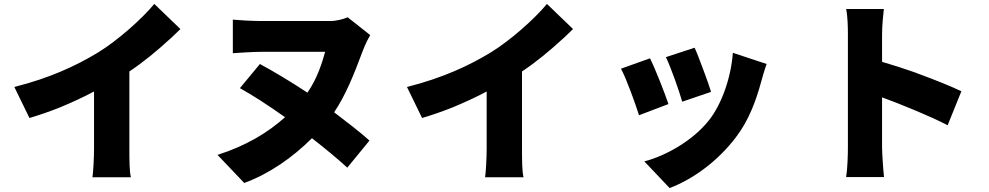

<svg xmlns="http://www.w3.org/2000/svg" viewBox="-20 -849 5040 978"><path d="M639 -485C711 -533 781 -591 844 -649L851 -655C868 -671 884 -686 899 -701L766 -829C703 -753 581 -644 480 -582C368 -514 235 -452 53 -406L130 -248C151 -254 172 -261 193 -268L202 -271C228 -280 253 -289 278 -299L288 -303C348 -328 407 -355 459 -383V-93C459 -45 455 27 451 54H647C639 27 639 -40 639 -88V-485Z M1569 -145C1637 -92 1700 -40 1749 5L1862 -133C1813 -177 1749 -226 1682 -277C1740 -364 1779 -459 1829 -593C1840 -622 1855 -652 1866 -670L1751 -761C1728 -751 1693 -742 1664 -742H1310C1262 -742 1196 -746 1166 -749V-578C1196 -580 1267 -585 1310 -585H1636C1621 -530 1597 -451 1546 -377C1461 -433 1376 -484 1304 -523L1202 -400C1267 -364 1347 -312 1432 -252C1345 -174 1235 -107 1088 -60L1224 83C1350 37 1470 -46 1569 -145Z M2639 -485C2711 -533 2781 -591 2844 -649L2851 -655C2868 -671 2884 -686 2899 -701L2766 -829C2703 -753 2581 -644 2480 -582C2368 -514 2235 -452 2053 -406L2130 -248C2151 -254 2172 -261 2193 -268L2202 -271C2228 -280 2253 -289 2278 -299L2288 -303C2348 -328 2407 -355 2459 -383V-93C2459 -45 2455 27 2451 54H2647C2639 27 2639 -40 2639 -88V-485Z M3602 -381C3595 -404 3581 -445 3565 -487L3559 -503C3543 -545 3528 -586 3518 -606L3372 -558C3399 -502 3441 -381 3455 -331L3602 -381ZM3728 -149C3794 -235 3831 -336 3857 -432C3864 -456 3871 -484 3885 -523L3713 -580C3704 -456 3657 -319 3591 -236C3508 -131 3368 -54 3262 -27L3391 109C3511 63 3635 -27 3728 -149ZM3385 -319C3365 -377 3319 -496 3291 -552L3143 -499C3170 -451 3218 -316 3235 -262L3385 -319Z M4473 -100V-353C4518 -337 4568 -317 4619 -296L4628 -292C4632 -291 4635 -290 4638 -288L4648 -284C4703 -261 4759 -236 4807 -211L4877 -384C4830 -407 4751 -439 4667 -470L4656 -474C4655 -475 4653 -475 4651 -476L4641 -480C4584 -500 4525 -519 4473 -534V-671C4473 -719 4478 -765 4482 -803H4290C4298 -765 4299 -711 4299 -671V-100C4299 -59 4297 10 4290 53H4483C4478 8 4473 -73 4473 -100Z"/></svg>

Font: Glow Sans SC Normal Heavy
Style: Regular
Weight: 900
Designer: Ryoko NISHIZUKA (kana, bopomofo & ideographs); Paul D. Hunt (Latin, Greek & Cyrillic); Sandoll Communications, Soo-young
Version: Version 0.93